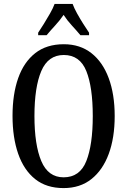

<svg xmlns="http://www.w3.org/2000/svg" viewBox="-20 -951 651 981"><path d="M305 10Q217 10 159.5 -36Q102 -82 73 -165Q44 -248 44 -359Q44 -470 73 -552Q102 -634 160 -679.5Q218 -725 306 -725Q389 -725 447 -679.5Q505 -634 535.5 -551.5Q566 -469 566 -358Q566 -247 535.5 -164.5Q505 -82 447 -36Q389 10 305 10ZM305 -45Q388 -45 421 -128Q454 -211 454 -358Q454 -506 421 -588Q388 -670 306 -670Q226 -670 191 -588Q156 -506 156 -358Q156 -211 191 -128Q226 -45 305 -45ZM175 -784Q188 -803 204 -829Q220 -855 235.5 -882Q251 -909 259 -931H351Q359 -909 374 -882Q389 -855 405.5 -829Q422 -803 435 -784V-771H391Q371 -795 347 -821Q323 -847 305 -875Q286 -847 262 -821Q238 -795 218 -771H175Z"/></svg>

Font: Noto Serif Thai ExtraCondensed Medium
Style: Regular
Weight: 500
Width: 2
Designer: Monotype Design Team
Foundry: Monotype Imaging Inc.
Version: Version 2.002; ttfautohint (v1.8.4.7-5d5b)